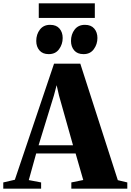

<svg xmlns="http://www.w3.org/2000/svg" viewBox="-72 -1124 779 1144"><path d="M16.5 -53 250 -744.5H406.5L630 -50.5L686.5 -37V0H353V-37L424 -51.5L378.5 -209.5H143.5L99.5 -51L173 -37V0H-52.5V-37ZM363 -258.5 279.5 -555 265.5 -616.5 249 -554.5 158 -258.5ZM218 -801.5Q182 -801.5 163 -823.8Q144 -846 144 -880Q144 -919.5 165.8 -947.8Q187.5 -976 226 -976H227Q263.5 -976 282.5 -953.8Q301.5 -931.5 301.5 -897.5Q301.5 -860.5 280 -831Q258.5 -801.5 219 -801.5ZM425.5 -801.5Q389 -801.5 370 -823.8Q351 -846 351 -880Q351 -919.5 372.8 -947.8Q394.5 -976 433.5 -976H434.5Q470.5 -976 489.5 -953.8Q508.5 -931.5 508.5 -897.5Q508.5 -860.5 487 -831Q465.5 -801.5 426.5 -801.5ZM493 -1104V-1017H159V-1104Z"/></svg>

Font: Merriweather 96pt Black
Style: Regular
Weight: 900
Version: Version 2.100